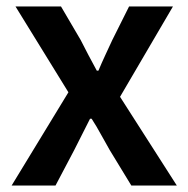

<svg xmlns="http://www.w3.org/2000/svg" viewBox="-20 -575 584 595"><path d="M16 0 192 -289 28 -555H169L230 -451Q242 -427 254.5 -403.5Q267 -380 280 -356H285Q295 -380 306 -403.5Q317 -427 328 -451L380 -555H516L352 -275L528 0H387L320 -110Q306 -134 292.5 -159Q279 -184 264 -207H259Q247 -184 235 -159.5Q223 -135 210 -110L152 0Z"/></svg>

Font: Noto Sans HK Thin SemiBold
Style: Regular
Weight: 600
Version: Version 2.004-H2;hotconv 1.0.118;makeotfexe 2.5.65603